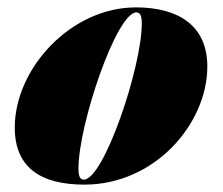

<svg xmlns="http://www.w3.org/2000/svg" viewBox="-20 -490 604 520"><path d="M208.5 10C399.5 10 541.5 -155 541.5 -310C541.5 -420 464 -470 348 -470C172 -470 20 -304.5 20 -144.5C20 -34.5 92.5 10 208.5 10ZM207 -3.5C196 -3.5 192.5 -14.5 192.5 -33.5C192.5 -152.5 295.5 -456.5 349.5 -456.5C360.5 -456.5 364 -445.5 364 -426.5C364 -307.5 261 -3.5 207 -3.5Z"/></svg>

Font: Bodoni* 16pt Fatface
Style: Italic
Weight: 900
Italic angle: -13°
Version: Version 2.3